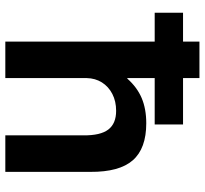

<svg xmlns="http://www.w3.org/2000/svg" viewBox="-44 -726 770 722"><g transform="rotate(90 341.0 -365.0)"><path d="M448 -561.7H28V-668.3H448ZM136.4 0V-730H273.6V-458.7H275.6Q307.9 -495.3 348.6 -512.7Q389.3 -530 443.3 -530Q538.6 -530 582.8 -479.3Q627 -428.7 626.3 -320V0H489V-293.3Q489.7 -357.7 467.2 -387.2Q444.7 -416.7 396.7 -416.7Q360.9 -416.7 333.2 -402.4Q305.6 -388.1 289.9 -363.2Q274.3 -338.2 273.6 -306V0Z"/></g></svg>

Font: M PLUS 1 Thin
Style: Regular
Weight: 100
Designer: Coji Morishita
Foundry: UNDERFOREST DESIGN
Version: Version 1.001